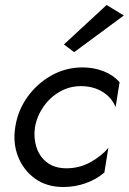

<svg xmlns="http://www.w3.org/2000/svg" viewBox="-20 -740 516 769"><path d="M476 -678 277 -531 236 -562 407 -720ZM120 -230Q114 -188 126 -150.5Q138 -113 167.5 -90Q197 -67 242 -66Q296 -65 341.5 -90Q387 -115 414 -148L398 -49Q367 -22 324 -6.5Q281 9 234 9Q167 9 120.5 -24.5Q74 -58 52.5 -112.5Q31 -167 41 -230Q51 -297 89.5 -351Q128 -405 185.5 -437.5Q243 -470 311 -470Q355 -470 394 -455Q433 -440 459 -411L443 -311Q428 -349 391 -372Q354 -395 304 -395Q258 -395 219 -372.5Q180 -350 154 -312.5Q128 -275 120 -230Z"/></svg>

Font: Von Book
Style: Italic
Weight: 400
Version: Version 4.000; ttfautohint (v1.8.4.7-5d5b)